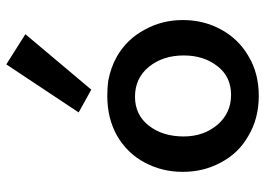

<svg xmlns="http://www.w3.org/2000/svg" viewBox="-136 -695 841 609"><g transform="rotate(-90 284.5 -390.5)"><path d="M159.2 -22.5Q103.5 -53.7 74.2 -109.4Q43.9 -164.1 43.9 -231.4Q43.9 -296.9 73.2 -351.6Q102.5 -407.2 158.2 -439.5Q212.9 -470.7 285.2 -470.7Q309.6 -470.7 332 -467.8Q375 -460 411.1 -439.5Q465.8 -407.2 495.1 -351.6Q525.4 -296.9 525.4 -231.4Q525.4 -164.1 495.1 -109.4Q464.8 -53.7 410.2 -22.5Q356.4 9.8 285.2 9.8Q213.9 9.8 159.2 -22.5ZM378.9 -121.1Q413.1 -164.1 413.1 -228.5Q413.1 -293.9 377 -338.9Q340.8 -382.8 282.2 -382.8Q224.6 -382.8 190.4 -338.9Q156.2 -294.9 156.2 -228.5Q156.2 -165 193.4 -121.1Q230.5 -78.1 288.1 -78.1Q345.7 -78.1 378.9 -121.1ZM232.4 -561.5Q270.5 -619.1 384.8 -791Q409.2 -775.4 480.5 -730.5Q436.5 -677.7 304.7 -521.5Q287.1 -531.2 232.4 -561.5Z"/></g></svg>

Font: Alata=Ham
Style: Regular
Weight: 400
Designer: Spyros Zevelakis, Eben Sorkin
Version: Version 1.004